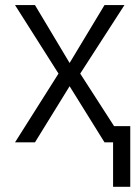

<svg xmlns="http://www.w3.org/2000/svg" viewBox="-20 -550 539 742"><path d="M249 -306.6 383.8 -530.3H460.9L290 -265.6L420.9 -62.5H483.4V171.9H417V0H383.8L249 -216.8L115.2 0H38.1L206.1 -265.6L38.1 -530.3H115.2Z"/></svg>

Font: Pretendard JP Light
Style: Regular
Weight: 300
Designer: Base glyphs from Inter by Rasmus Andersson; Hangeul glyphs from Noto Sans CJK(Source Han Sans) by Jang Soo-young and Kan
Foundry: Kil Hyung-jin
Version: Version 1.309